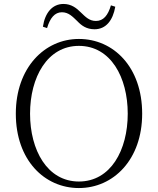

<svg xmlns="http://www.w3.org/2000/svg" viewBox="-20 -936 799 971"><path d="M197 -801 218 -794C233 -845 257 -874 293 -874C327 -874 347 -852 371 -829C392 -807 417 -788 458 -788C516 -788 551 -833 563 -902L541 -909C526 -858 503 -830 465 -830C432 -830 413 -850 389 -873C367 -895 341 -916 301 -916C244 -916 207 -870 197 -801ZM379 15C554 15 699 -129 699 -361C699 -597 554 -739 379 -739C205 -739 60 -593 60 -361C60 -126 205 15 379 15ZM379 -18C219 -18 132 -177 132 -361C132 -545 219 -704 379 -704C540 -704 626 -545 626 -361C626 -177 540 -18 379 -18Z"/></svg>

Font: Noto Serif TC ExtraLight
Style: Regular
Weight: 200
Designer: Ryoko NISHIZUKA 西塚涼子 (kana & ideographs); Frank Grießhammer (Latin, Greek & Cyrillic); Wenlong ZHANG 张文龙 (bopomofo); San
Foundry: Adobe
Version: Version 2.001;hotconv 1.1.0;makeotfexe 2.6.0